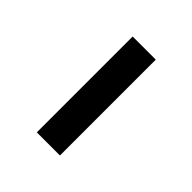

<svg xmlns="http://www.w3.org/2000/svg" viewBox="-1 -430 323 323"><g transform="rotate(-45 161.0 -268.5)"><path d="M47 -241V-296H275V-241Z"/></g></svg>

Font: Noto Sans Khmer Light
Style: Regular
Weight: 300
Version: Version 2.003